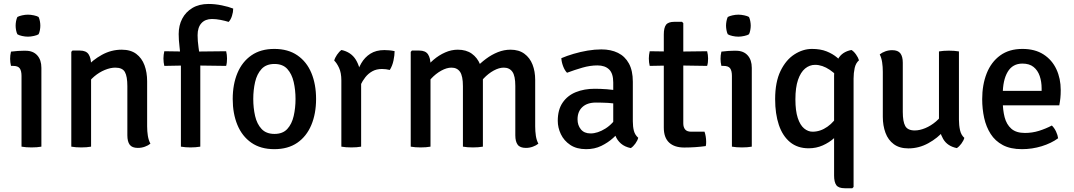

<svg xmlns="http://www.w3.org/2000/svg" viewBox="-20 -760 5566 995"><path d="M194.5 0Q184 2 170.8 3Q157.5 4 143.5 4Q129.5 4 116 3Q102.5 2 91.5 0V-366.5Q91.5 -393 82.2 -405.8Q73 -418.5 48.5 -418.5H37Q32.5 -437 32.5 -455Q32.5 -464 33.5 -473.2Q34.5 -482.5 37 -492.5Q56 -495 72.8 -496Q89.5 -497 100.5 -497H113.5Q151.5 -497 173 -473.2Q194.5 -449.5 194.5 -408.5ZM61 -627Q61 -638 63.2 -650.2Q65.5 -662.5 70 -672Q79 -677 94.8 -680.5Q110.5 -684 125 -684Q139 -684 155.5 -680.5Q172 -677 180 -672Q184.5 -662.5 186.8 -650Q189 -637.5 189 -627Q189 -616.5 186.8 -604Q184.5 -591.5 180 -582.5Q173 -577.5 156 -573.8Q139 -570 125 -570Q110.5 -570 94.5 -573.5Q78.5 -577 70 -582.5Q65.5 -591.5 63.2 -604Q61 -616.5 61 -627Z M394 -498Q426.5 -498 439.2 -478.5Q452 -459 452 -424.5V0Q441.5 2 428.2 3Q415 4 401 4Q387 4 373.5 3Q360 2 349.5 0V-491.5L355.5 -498ZM742.5 -105.5Q742.5 -79.5 746.2 -56.2Q750 -33 759.5 -15.5Q748 -6 730.8 0.2Q713.5 6.5 694.5 6.5Q664.5 6.5 652.2 -10Q640 -26.5 640 -59V-313.5Q640 -364 627.2 -386.8Q614.5 -409.5 577.5 -409.5Q552.5 -409.5 523.2 -397.5Q494 -385.5 468 -363.5Q442 -341.5 426 -311.5V-410.5Q459.5 -449 508 -475.8Q556.5 -502.5 610.5 -502.5Q657 -502.5 686 -480.8Q715 -459 728.8 -422Q742.5 -385 742.5 -338.5Z M966.5 -492.5 1152 -494.5Q1156.5 -476 1156.5 -457Q1156.5 -447 1155.5 -437.2Q1154.5 -427.5 1152 -418.5L966 -421L831.5 -418.5Q829.5 -427.5 828.2 -437.2Q827 -447 827 -457Q827 -466.5 828.2 -475.8Q829.5 -485 831.5 -494.5ZM917.5 -449Q914.5 -485 910.2 -519Q906 -553 906 -583.5Q906 -628 924.2 -663Q942.5 -698 977.2 -718.8Q1012 -739.5 1061 -739.5Q1094.5 -739.5 1129.8 -732.2Q1165 -725 1188.5 -715.5Q1188.5 -697.5 1182.2 -677.8Q1176 -658 1165 -646.5Q1145.5 -652.5 1122.5 -657Q1099.5 -661.5 1078.5 -661.5Q1043.5 -661.5 1023.8 -639.8Q1004 -618 1004 -577.5Q1004 -548 1008.8 -514.8Q1013.5 -481.5 1018 -447.5V0Q1006.5 2 993.2 3Q980 4 967 4Q955 4 942 3Q929 2 917.5 0Z M1618 -247Q1618 -170.5 1593.2 -111.8Q1568.5 -53 1520.5 -20Q1472.5 13 1401.5 13Q1330.5 13 1282.5 -20.5Q1234.5 -54 1210.2 -112.8Q1186 -171.5 1186 -247Q1186 -323 1210.5 -381.5Q1235 -440 1283 -473.2Q1331 -506.5 1401.5 -506.5Q1473 -506.5 1521.2 -473.2Q1569.5 -440 1593.8 -381.5Q1618 -323 1618 -247ZM1292.5 -247Q1292.5 -200.5 1302 -159Q1311.5 -117.5 1335.5 -91.8Q1359.5 -66 1402.5 -66Q1445.5 -66 1469 -91.8Q1492.5 -117.5 1502 -159Q1511.5 -200.5 1511.5 -247Q1511.5 -293.5 1502 -335Q1492.5 -376.5 1469 -402.5Q1445.5 -428.5 1402.5 -428.5Q1359.5 -428.5 1335.5 -402.5Q1311.5 -376.5 1302 -335Q1292.5 -293.5 1292.5 -247Z M2025 -495Q2025 -474 2019.2 -446.5Q2013.5 -419 2000 -397.5Q1990.5 -400 1980 -401.2Q1969.5 -402.5 1959.5 -402.5Q1931 -402.5 1909.8 -390.8Q1888.5 -379 1873.5 -360Q1858.5 -341 1848.2 -318.8Q1838 -296.5 1831.5 -274.5L1816.5 -293.5Q1817 -329 1825.8 -365.2Q1834.5 -401.5 1852.2 -432.2Q1870 -463 1899.5 -481.8Q1929 -500.5 1972 -500.5Q1985.5 -500.5 1998.2 -499.2Q2011 -498 2025 -495ZM1712 -446Q1715.5 -460 1726.5 -476.2Q1737.5 -492.5 1749.5 -501Q1799.5 -490 1823.8 -450.8Q1848 -411.5 1851.5 -352V0Q1841.5 2 1828 3Q1814.5 4 1800.5 4Q1786.5 4 1773 3Q1759.5 2 1749 0V-343Q1749 -383 1737 -408.5Q1725 -434 1712 -446Z M2153 -498Q2185 -498 2198 -478.5Q2211 -459 2211 -424.5V0Q2200.5 2 2187.2 3Q2174 4 2160 4Q2146 4 2132.5 3Q2119 2 2108.5 0V-491L2114.5 -498ZM2379 -313.5Q2379 -366 2364 -387.8Q2349 -409.5 2319.5 -409.5Q2295 -409.5 2266.5 -393.8Q2238 -378 2214 -352Q2190 -326 2176 -294V-394.5Q2198 -425.5 2226.2 -449.8Q2254.5 -474 2286.8 -488.2Q2319 -502.5 2352.5 -502.5Q2396 -502.5 2425 -481.8Q2454 -461 2468.2 -425.8Q2482.5 -390.5 2482.5 -347.5V0Q2471.5 2 2458 3Q2444.5 4 2431 4Q2417 4 2403.5 3Q2390 2 2379 0ZM2650.5 -314.5Q2650.5 -367 2635.2 -388.2Q2620 -409.5 2590.5 -409.5Q2566.5 -409.5 2538.8 -394.5Q2511 -379.5 2486 -353Q2461 -326.5 2444.5 -291.5V-406.5Q2469.5 -433.5 2498.8 -455.2Q2528 -477 2560.2 -489.8Q2592.5 -502.5 2625.5 -502.5Q2669 -502.5 2697.5 -481.5Q2726 -460.5 2739.8 -425.2Q2753.5 -390 2753.5 -346V-105.5Q2753.5 -79.5 2757 -56.2Q2760.5 -33 2770 -15.5Q2758.5 -6 2741.2 0.2Q2724 6.5 2705.5 6.5Q2675 6.5 2662.8 -10Q2650.5 -26.5 2650.5 -59Z M2870.5 -134Q2870.5 -191.5 2895.8 -228.2Q2921 -265 2964.2 -282.5Q3007.5 -300 3062 -300Q3090 -300 3125.2 -297.5Q3160.5 -295 3191 -288V-218.5Q3164.5 -225 3131 -226.8Q3097.5 -228.5 3068.5 -228.5Q3023 -228.5 2998 -205.2Q2973 -182 2973 -141.5Q2973 -111 2990.2 -89.8Q3007.5 -68.5 3040.5 -68.5Q3077 -68.5 3117.5 -93.8Q3158 -119 3186 -168.5L3202 -90Q3184 -69 3157.5 -45Q3131 -21 3096.2 -4Q3061.5 13 3017.5 13Q2968 13 2935.2 -9Q2902.5 -31 2886.5 -64.8Q2870.5 -98.5 2870.5 -134ZM3287.5 -46Q3284 -32 3272.8 -16.2Q3261.5 -0.5 3249 7.5Q3217.5 1 3198 -16Q3178.5 -33 3169.2 -56.8Q3160 -80.5 3158 -107V-332.5Q3158 -379.5 3136.5 -400.2Q3115 -421 3076 -421Q3038.5 -421 2998.5 -409.5Q2958.5 -398 2918.5 -383Q2906.5 -395 2898.2 -416.8Q2890 -438.5 2889 -458.5Q2917 -470.5 2952.5 -481Q2988 -491.5 3025.2 -497.8Q3062.5 -504 3096.5 -504Q3146 -504 3182.5 -486Q3219 -468 3239.2 -431Q3259.5 -394 3259.5 -336.5V-131.5Q3259.5 -103.5 3265 -82.2Q3270.5 -61 3287.5 -46Z M3420 -581Q3420 -616 3431.5 -631.5Q3443 -647 3475.5 -647H3514.5L3521 -640V-120.5Q3521 -101 3530.5 -89.2Q3540 -77.5 3562 -77.5H3631Q3635 -66.5 3637.2 -52.8Q3639.5 -39 3639.5 -25.5Q3639.5 -20 3639.2 -14Q3639 -8 3637.5 -3Q3612.5 0.5 3584 2.5Q3555.5 4.5 3526 4.5Q3475 4.5 3447.5 -21.2Q3420 -47 3420 -98.5ZM3644.5 -494.5Q3649.5 -476 3649.5 -457Q3649.5 -446.5 3648.5 -437.2Q3647.5 -428 3644.5 -418.5L3481 -421L3347 -418.5Q3342.5 -437 3342.5 -457Q3342.5 -475 3347 -494.5L3482.5 -492.5Z M3876 0Q3865.5 2 3852.2 3Q3839 4 3825 4Q3811 4 3797.5 3Q3784 2 3773 0V-366.5Q3773 -393 3763.8 -405.8Q3754.5 -418.5 3730 -418.5H3718.5Q3714 -437 3714 -455Q3714 -464 3715 -473.2Q3716 -482.5 3718.5 -492.5Q3737.5 -495 3754.2 -496Q3771 -497 3782 -497H3795Q3833 -497 3854.5 -473.2Q3876 -449.5 3876 -408.5ZM3742.5 -627Q3742.5 -638 3744.8 -650.2Q3747 -662.5 3751.5 -672Q3760.5 -677 3776.2 -680.5Q3792 -684 3806.5 -684Q3820.5 -684 3837 -680.5Q3853.5 -677 3861.5 -672Q3866 -662.5 3868.2 -650Q3870.5 -637.5 3870.5 -627Q3870.5 -616.5 3868.2 -604Q3866 -591.5 3861.5 -582.5Q3854.5 -577.5 3837.5 -573.8Q3820.5 -570 3806.5 -570Q3792 -570 3776 -573.5Q3760 -577 3751.5 -582.5Q3747 -591.5 3744.8 -604Q3742.5 -616.5 3742.5 -627Z M3997 -246Q3997 -335 4025 -392.5Q4053 -450 4097 -478.2Q4141 -506.5 4188 -506.5Q4231.5 -506.5 4263.5 -493.8Q4295.5 -481 4318.5 -461.5Q4341.5 -442 4358.5 -421L4344.5 -331.5Q4318.5 -372.5 4280 -398.2Q4241.5 -424 4204 -424Q4175.5 -424 4152.2 -404.8Q4129 -385.5 4115.5 -346Q4102 -306.5 4102 -245Q4102 -186 4114.2 -148.8Q4126.5 -111.5 4147 -94.5Q4167.5 -77.5 4191 -77.5Q4231.5 -77.5 4268.2 -103.5Q4305 -129.5 4325.5 -170L4341 -89.5Q4327.5 -67 4302.5 -44.2Q4277.5 -21.5 4243.8 -6.5Q4210 8.5 4170.5 8.5Q4113 8.5 4074.2 -23.5Q4035.5 -55.5 4016.2 -112.8Q3997 -170 3997 -246ZM4302.5 -369.5Q4302.5 -417 4323 -454.2Q4343.5 -491.5 4392.5 -501Q4405 -493.5 4416.2 -477.5Q4427.5 -461.5 4431.5 -447.5Q4415 -433.5 4409.2 -407.8Q4403.5 -382 4403.5 -353V209L4397 215.5H4358Q4325.5 215.5 4314 199.5Q4302.5 183.5 4302.5 149.5Z M4949.5 -140Q4949.5 -110.5 4955.2 -85.2Q4961 -60 4977.5 -45.5Q4973.5 -31 4962.2 -15.8Q4951 -0.5 4938.5 7.5Q4889.5 -2.5 4867.8 -39.8Q4846 -77 4846 -125V-493.5Q4856.5 -495.5 4870 -496.5Q4883.5 -497.5 4897.5 -497.5Q4911.5 -497.5 4925 -496.5Q4938.5 -495.5 4949.5 -493.5ZM4555 -388Q4555 -414 4551.5 -437.2Q4548 -460.5 4539 -478Q4550.5 -487.5 4567.8 -493.8Q4585 -500 4603.5 -500Q4633.5 -500 4646 -483.5Q4658.5 -467 4658.5 -435V-180Q4658.5 -130 4671.2 -107Q4684 -84 4720.5 -84Q4746 -84 4775 -96Q4804 -108 4830.2 -130.2Q4856.5 -152.5 4872.5 -182V-83.5Q4839.5 -44.5 4790.8 -17.8Q4742 9 4687.5 9Q4641.5 9 4612 -12.8Q4582.5 -34.5 4568.8 -71.8Q4555 -109 4555 -155Z M5134.5 -214V-289H5378V-302Q5378 -337 5368 -366.2Q5358 -395.5 5336.2 -413Q5314.5 -430.5 5278.5 -430.5Q5227.5 -430.5 5202 -387.5Q5176.5 -344.5 5176.5 -269V-237.5Q5176.5 -190.5 5186.2 -152.8Q5196 -115 5221 -93Q5246 -71 5291.5 -71Q5329.5 -71 5364.5 -82Q5399.5 -93 5431 -109.5Q5444 -97 5452.8 -78.2Q5461.5 -59.5 5463.5 -43.5Q5428 -17.5 5378.2 -2.2Q5328.5 13 5276 13Q5216.5 13 5176.8 -8.2Q5137 -29.5 5113.8 -66Q5090.5 -102.5 5080.2 -149Q5070 -195.5 5070 -246Q5070 -320.5 5093.2 -379.5Q5116.5 -438.5 5163 -472.5Q5209.5 -506.5 5278.5 -506.5Q5343.5 -506.5 5387.8 -478Q5432 -449.5 5454.5 -401.2Q5477 -353 5477 -293.5Q5477 -269.5 5475.2 -252.2Q5473.5 -235 5469.5 -214Z"/></svg>

Font: Signika Light
Style: Regular
Weight: 400
Version: Version 2.003;gftools[0.9.32]